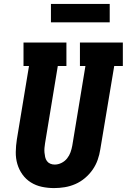

<svg xmlns="http://www.w3.org/2000/svg" viewBox="-20 -952 647 980"><path d="M256 8Q224 8 193.5 1.5Q163 -5 137.5 -21Q112 -37 94.5 -61.5Q77 -86 68.5 -115Q60 -144 60.5 -176Q61 -208 66 -240L128 -615H100V-735H319V-615H275L210 -221Q208 -209 207 -197Q206 -185 207 -173.5Q208 -162 210.5 -150.5Q213 -139 219.5 -130Q226 -121 236.5 -116.5Q247 -112 259 -112Q277 -112 294 -120.5Q311 -129 322.5 -143.5Q334 -158 340 -175Q346 -192 349 -209L416 -615H388V-735H607V-615H563L492 -190Q488 -163 478.5 -136Q469 -109 452.5 -85.5Q436 -62 413.5 -43Q391 -24 364.5 -12.5Q338 -1 310.5 3.5Q283 8 256 8ZM240 -838V-932H540V-838Z"/></svg>

Font: Iosevka Curly Slab HvExObl
Style: Regular
Weight: 900
Width: 7
Italic angle: -9°
Monospace: yes
Designer: Belleve Invis
Foundry: Belleve Invis
Version: Version 11.1.0; ttfautohint (v1.8.3)